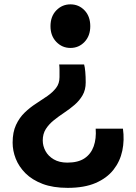

<svg xmlns="http://www.w3.org/2000/svg" viewBox="-20 -856 640 905"><path d="M376.5 -552Q380 -540 382 -517.5Q384 -495 384 -467.5Q384 -432.5 369.2 -407Q354.5 -381.5 331.5 -361.8Q308.5 -342 282.5 -324.8Q256.5 -307.5 233.5 -289Q210.5 -270.5 196 -247.8Q181.5 -225 181.5 -194Q181.5 -168 194.5 -144Q207.5 -120 233.5 -104.8Q259.5 -89.5 297.5 -89.5Q348.5 -89.5 378.8 -110Q409 -130.5 421.8 -166.8Q434.5 -203 431 -249.5H559.5Q567 -195.5 556.5 -145.5Q546 -95.5 515 -56Q484 -16.5 430.8 6.5Q377.5 29.5 299 29.5Q230 29.5 180.8 10.8Q131.5 -8 100.2 -39.2Q69 -70.5 54.2 -108Q39.5 -145.5 39.5 -183.5Q39.5 -233 55.5 -267.2Q71.5 -301.5 96.5 -325.5Q121.5 -349.5 150 -367.8Q178.5 -386 203.5 -403.5Q228.5 -421 244.5 -441.8Q260.5 -462.5 260.5 -492.5V-528.5Q260.5 -540.5 259 -552ZM312 -835.5Q351.5 -835.5 378.5 -807.2Q405.5 -779 405.5 -732.5Q405.5 -687 378.5 -658.5Q351.5 -630 312 -630Q273 -630 245.5 -658.5Q218 -687 218 -732.5Q218 -779 245.5 -807.2Q273 -835.5 312 -835.5Z"/></svg>

Font: Spline Sans Mono SemiBold
Style: Regular
Weight: 600
Monospace: yes
Version: Version 1.004